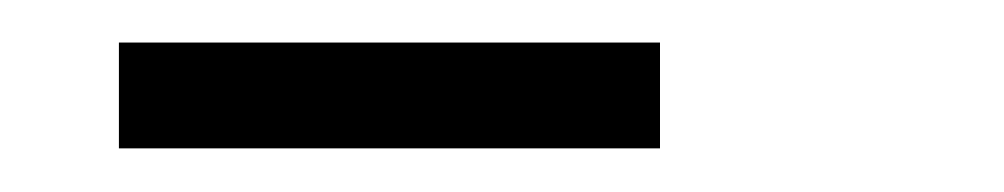

<svg xmlns="http://www.w3.org/2000/svg" viewBox="-20 -708 460 88"><path d="M34.5 -688.5H282.5V-640H34.5Z"/></svg>

Font: Big Shoulders Stencil Text Thin
Style: Regular
Weight: 400
Version: Version 2.001